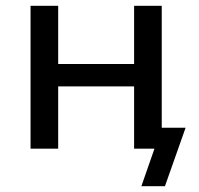

<svg xmlns="http://www.w3.org/2000/svg" viewBox="-20 -511 685 660"><path d="M466 129 511 0H446V-72H618L547 129ZM85 0V-491H180V-291H441V-491H536V0H441V-214H180V0Z"/></svg>

Font: Nunito Sans 10pt Medium
Style: Regular
Weight: 500
Designer: Vernon Adams
Foundry: Vernon Adams
Version: Version 3.101;gftools[0.9.27]